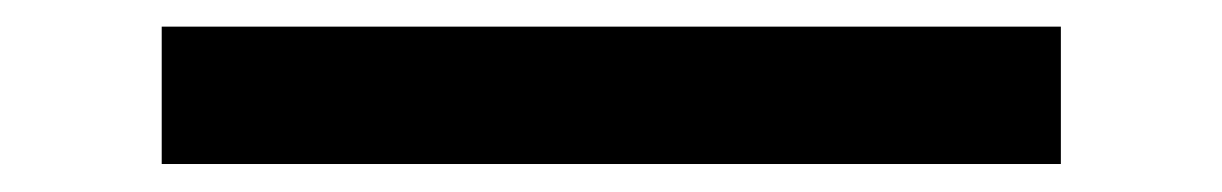

<svg xmlns="http://www.w3.org/2000/svg" viewBox="-20 -424 904 142"><path d="M99.6 -404.3H764.6V-302.7H99.6Z"/></svg>

Font: Pretendard GOV SemiBold
Style: Regular
Weight: 600
Designer: Base glyphs from Inter by Rasmus Andersson; Hangeul glyphs from Noto Sans CJK(Source Han Sans) by Jang Soo-young and Kan
Foundry: Kil Hyung-jin
Version: Version 1.309